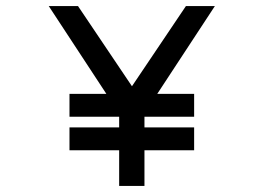

<svg xmlns="http://www.w3.org/2000/svg" viewBox="-20 -605 846 630"><path d="M617 -297H496L685 -585H590L413 -322L236 -585H140L329 -297H208V-222H371V-187H208V-112H371V5H454V-112H617V-187H454V-222H617Z"/></svg>

Font: Charger Monospace
Style: Regular
Weight: 400
Designer: Jasper
Foundry: Cannot Into Space Fonts
Version: Version 0.980